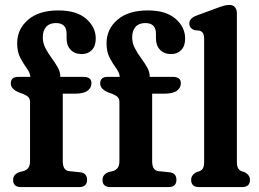

<svg xmlns="http://www.w3.org/2000/svg" viewBox="-20 -763 1058 783"><path d="M236 -105.5Q236 -67.5 262.5 -65L306.5 -60.5Q335 -57.5 335 -29.5Q335 0 302 0H66.5Q33.5 0 33.5 -29Q33.5 -52.5 60 -61.5L76 -65.5Q88.5 -69 95.5 -78.5Q102.5 -88 102.5 -106.5V-346Q102.5 -359 96.5 -366Q90.5 -373 74 -380L58.5 -385.5Q24 -399.5 24 -422.5Q24 -449.5 54 -449.5H104Q102.5 -466.5 89.2 -484.5Q76 -502.5 63 -526.8Q50 -551 50 -586.5Q50 -644 94.2 -682.2Q138.5 -720.5 218 -720.5Q292 -720.5 331.2 -686.5Q370.5 -652.5 370.5 -606Q370.5 -575 354.5 -558.8Q338.5 -542.5 313.5 -542.5Q285 -542.5 268.2 -559.8Q251.5 -577 251.5 -607V-625.5Q251.5 -669 208 -669Q182 -669 168.2 -653.5Q154.5 -638 154.5 -610.5Q154.5 -587.5 165.2 -566.8Q176 -546 190.2 -526.8Q204.5 -507.5 215.2 -488.8Q226 -470 226 -450.5V-449.5H320.5Q353 -449.5 353 -423.5Q353 -405 337 -393Q321 -381 285.5 -381H236ZM600.5 -105.5Q600.5 -67.5 627 -65L671 -60.5Q699.5 -57.5 699.5 -29.5Q699.5 0 666.5 0H431Q398 0 398 -29Q398 -52.5 424.5 -61.5L440.5 -65.5Q453 -69 460 -78.5Q467 -88 467 -106.5V-346Q467 -359 461 -366Q455 -373 438.5 -380L423 -385.5Q388.5 -399.5 388.5 -422.5Q388.5 -449.5 418.5 -449.5H468.5Q467 -466.5 453.8 -484.5Q440.5 -502.5 427.5 -526.8Q414.5 -551 414.5 -586.5Q414.5 -644 458.8 -682.2Q503 -720.5 582.5 -720.5Q656.5 -720.5 695.8 -686.5Q735 -652.5 735 -606Q735 -575 719 -558.8Q703 -542.5 678 -542.5Q649.5 -542.5 632.8 -559.8Q616 -577 616 -607V-625.5Q616 -669 572.5 -669Q546.5 -669 532.8 -653.5Q519 -638 519 -610.5Q519 -587.5 529.8 -566.8Q540.5 -546 554.8 -526.8Q569 -507.5 579.8 -488.8Q590.5 -470 590.5 -450.5V-449.5H685Q717.5 -449.5 717.5 -423.5Q717.5 -405 701.5 -393Q685.5 -381 650 -381H600.5ZM946 -709V-105.5Q946 -85.5 950.8 -77.2Q955.5 -69 964.5 -65L978.5 -60.5Q999.5 -48.5 999.5 -29.5Q999.5 0 966.5 0H792Q759.5 0 759.5 -29.5Q759.5 -48.5 780 -60.5L794 -65Q803.5 -69 808 -77.2Q812.5 -85.5 812.5 -105.5V-603.5Q812.5 -620.5 808 -627.5Q803.5 -634.5 794 -638L772.5 -640Q752 -648.5 752 -667Q752 -688.5 781.5 -699.5L861.5 -729Q880 -736 892.2 -739.5Q904.5 -743 915.5 -743Q930 -743 938 -733.8Q946 -724.5 946 -709Z"/></svg>

Font: Fraunces 72pt S100 SemiBold
Style: Regular
Weight: 600
Version: Version 1.000; ttfautohint (v1.8.3)